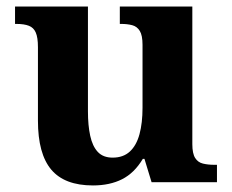

<svg xmlns="http://www.w3.org/2000/svg" viewBox="-20 -556 707 586"><path d="M263.7 10Q177.2 10 136.5 -38.2Q95.8 -86.5 95.8 -187.7V-412.1Q95.8 -441.5 89.2 -456.6Q82.7 -471.7 68.2 -477.3Q53.8 -483 29.5 -483H25.9V-536H248.4V-215.9Q248.4 -173.5 255.3 -141.7Q262.2 -109.8 278.5 -92.3Q294.8 -74.9 323.8 -74.9Q356.2 -74.9 376.4 -93.6Q396.6 -112.4 405.8 -146.6Q415 -180.8 415 -227V-419.1Q415 -448.2 406.6 -461.7Q398.2 -475.3 383.5 -479.1Q368.8 -483 349.3 -483H345.7V-536H567V-116Q567 -87.5 575.6 -73.9Q584.2 -60.3 599.5 -56.7Q614.8 -53 633.9 -53H642.2V0H442.6L420.9 -71.1H415.9Q390.1 -27.9 352.6 -9Q315 10 263.7 10Z"/></svg>

Font: Noto Serif Sinhala
Style: Regular
Weight: 400
Designer: Jelle Bosma - Monotype Design Team
Foundry: Monotype Imaging Inc.
Version: Version 2.006